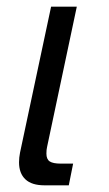

<svg xmlns="http://www.w3.org/2000/svg" viewBox="-20 -555 326 575"><path d="M37 -69Q37 -83 40 -98L133 -535H210L121 -115Q119 -107 119 -95Q119 -78 129 -71.5Q139 -65 162 -65H199L186 0H113Q75 0 56 -18Q37 -36 37 -69Z"/></svg>

Font: Prompt Light
Style: Italic
Weight: 300
Italic angle: -12°
Designer: Katatrad Team
Foundry: CadsonDemak
Version: Version 1.000